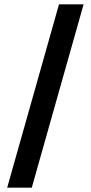

<svg xmlns="http://www.w3.org/2000/svg" viewBox="-20 -742 417 882"><path d="M13 120 251 -722H364L126 120Z"/></svg>

Font: TikTok Sans 24pt SemiBold
Style: Regular
Weight: 600
Version: Version 4.000